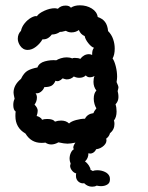

<svg xmlns="http://www.w3.org/2000/svg" viewBox="-20 -559 557 723"><path d="M426 -193Q426 -178 415 -166Q419 -155 419 -139Q419 -118 409 -105Q411 -101 411 -92Q411 -71 394 -57Q391 -45 380 -37Q384 -23 371.5 -11Q359 1 342 3Q338 12 330 16.5Q322 21 313 18Q313 37 300 49Q308 54 314.5 64Q321 74 321 81Q328 83 329 85Q336 82 346 82Q362 82 375.5 88.5Q389 95 393 107Q394 111 394 117Q394 130 384 136Q374 142 360 142Q354 142 344 140Q337 144 327 144Q310 144 297 131Q285 133 275.5 125Q266 117 266 103Q266 97 267 94Q258 92 251 83Q244 74 244 65L246 57Q242 47 242 39Q242 27 246.5 17Q251 7 258 3Q256 -1 256 -3Q256 -11 264 -22Q246 -18 234 -18Q222 -18 200 -23Q186 -15 173 -15Q161 -15 151 -22Q146 -21 136 -21Q97 -21 76 -56Q38 -78 38 -122Q38 -133 39 -139Q30 -145 30 -164Q30 -177 35 -187Q31 -205 31 -210Q31 -239 59 -262Q70 -285 84.5 -293Q99 -301 121 -305Q127 -322 149 -328Q171 -334 192 -332Q198 -336 209 -339.5Q220 -343 231 -343Q243 -343 252 -339Q254 -341 262 -341Q268 -341 274 -340Q280 -339 282 -337Q296 -355 315 -355Q321 -355 327 -352V-355Q327 -372 334 -379Q324 -382 312.5 -396.5Q301 -411 299 -423Q283 -430 277 -446Q265 -437 249 -437Q238 -437 228 -443Q211 -438 206 -439Q192 -429 175 -429Q160 -409 140 -411Q131 -395 115.5 -383Q100 -371 84 -371Q66 -371 55 -388Q47 -401 47 -413Q47 -431 59 -443Q62 -458 73 -471.5Q84 -485 97.5 -492.5Q111 -500 119 -498Q126 -509 147 -518.5Q168 -528 186 -528Q190 -528 198 -526Q209 -538 227 -538Q241 -538 247 -530Q260 -539 281 -539Q306 -539 325.5 -527Q345 -515 348 -495Q366 -489 375.5 -476.5Q385 -464 387 -442Q400 -429 406 -411.5Q412 -394 412 -376Q412 -353 404 -339Q411 -329 416 -309Q421 -289 421 -270Q421 -262 419 -250Q426 -235 426 -230Q426 -227 423 -216Q424 -212 425 -206.5Q426 -201 426 -193ZM210 -105Q229 -105 240 -94Q248 -102 266.5 -107Q285 -112 300 -112Q309 -130 332 -133Q334 -140 343 -151Q339 -157 336 -167Q333 -177 333 -187Q333 -208 343 -218Q332 -232 332 -251Q332 -264 336 -273Q328 -268 318 -268Q309 -268 303 -275Q294 -266 278 -266Q268 -266 258 -271Q247 -260 231 -260Q226 -260 216 -264Q201 -249 189 -255Q183 -241 173.5 -236Q164 -231 147 -231Q143 -220 133.5 -213Q124 -206 114 -208Q119 -201 119 -192Q119 -177 110 -165Q122 -153 122 -142Q122 -134 118 -122Q122 -122 129.5 -117.5Q137 -113 138 -108Q146 -111 158 -111Q180 -111 187 -101Q198 -105 210 -105Z"/></svg>

Font: Pangolin
Style: Regular
Weight: 400
Designer: Kevin Burke
Foundry: Google, Inc.
Version: Version 1.101